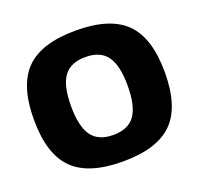

<svg xmlns="http://www.w3.org/2000/svg" viewBox="-128 -860 1056 1020"><g transform="rotate(-20 400.0 -350.0)"><path d="M118 -632Q206 -720 400 -720Q594 -720 682 -632Q770 -544 770 -350Q770 -156 682 -68Q594 20 400 20Q206 20 118 -68Q30 -156 30 -350Q30 -544 118 -632ZM560 -350Q560 -466 522 -518Q484 -570 400 -570Q316 -570 278 -518Q240 -466 240 -350Q240 -235 278 -182.5Q316 -130 400 -130Q484 -130 522 -182.5Q560 -235 560 -350Z"/></g></svg>

Font: Fivo Sans Modern Heavy
Style: Regular
Weight: 900
Designer: Alexander Slobzheninov
Foundry: Alexander Slobzheninov
Version: 1.0